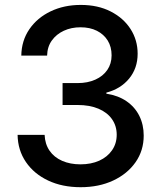

<svg xmlns="http://www.w3.org/2000/svg" viewBox="-20 -758 660 788"><path d="M311 10.3Q235.4 10.3 177.5 -17.1Q119.6 -44.4 86.4 -93Q53.2 -141.6 52.2 -204.6H163.1Q164.6 -167 183.3 -139.6Q202.1 -112.3 235.1 -97.9Q268.1 -83.5 310.1 -83.5Q354 -83.5 387.5 -98.6Q420.9 -113.8 439.9 -141.4Q459 -168.9 459 -205.1Q459 -241.2 439.7 -268.8Q420.4 -296.4 384.3 -311.8Q348.1 -327.1 298.3 -327.1H236.8V-417H298.3Q339.8 -417 371.3 -431.2Q402.8 -445.3 420.4 -470.9Q438 -496.6 438 -530.8Q438 -565.9 422.1 -591.6Q406.2 -617.2 377.7 -631.6Q349.1 -646 310.5 -646Q272.5 -646 241.9 -631.8Q211.4 -617.7 192.9 -592Q174.3 -566.4 173.3 -529.8H67.4Q68.4 -591.3 100.6 -638.2Q132.8 -685.1 187.7 -711.4Q242.7 -737.8 311.5 -737.8Q381.8 -737.8 434.3 -710.9Q486.8 -684.1 515.9 -638.7Q544.9 -593.3 544.9 -537.6Q544.9 -478 510 -435.5Q475.1 -393.1 416.5 -377.9V-373.5Q464.8 -366.2 499.3 -342.5Q533.7 -318.8 551.8 -282.5Q569.8 -246.1 569.8 -201.7Q569.8 -140.1 536.4 -92.3Q502.9 -44.4 444.6 -17.1Q386.2 10.3 311 10.3Z"/></svg>

Font: Inter 20pt Medium
Style: Regular
Weight: 500
Version: Version 4.001;git-66647c0bb